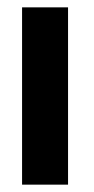

<svg xmlns="http://www.w3.org/2000/svg" viewBox="-20 -502 256 522"><path d="M165 0V-482H40V0Z"/></svg>

Font: Bluebird
Style: Nrw
Weight: 400
Designer: Jasper
Foundry: Cannot Into Space Fonts
Version: Version 0.98